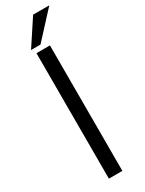

<svg xmlns="http://www.w3.org/2000/svg" viewBox="-236 -932 726 963"><g transform="rotate(-30 127.0 -451.0)"><path d="M160.2 -902.3H253.9L117.2 -753.9H62.5ZM78.1 -726.6H156.2V0H78.1Z"/></g></svg>

Font: 和音 by 宁静之雨，公众号njzyshare
Style: Regular
Weight: 400
Designer: Steve Matteson
Foundry: Ascender Corporation
Version: Version 6.00;June 8, 2018;FontCreator 11.0.0.2388 32-bit